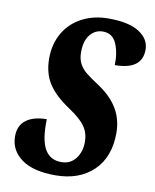

<svg xmlns="http://www.w3.org/2000/svg" viewBox="-83 -788 695 861"><g transform="rotate(10 264.5 -357.0)"><path d="M20 -131Q20 -181 54 -206Q88 -231 147 -231Q144 -139 168 -96Q192 -53 244 -53Q285 -53 309 -84Q333 -115 333 -160Q333 -199 313 -229Q293 -259 239 -295Q172 -339 141 -386.5Q110 -434 110 -502Q110 -567 139 -617.5Q168 -668 221 -696Q274 -724 342 -724Q435 -724 482 -693.5Q529 -663 529 -615Q529 -523 405 -523Q407 -579 389 -620.5Q371 -662 327 -662Q292 -662 269 -634Q246 -606 246 -554Q246 -523 257.5 -501.5Q269 -480 289.5 -463.5Q310 -447 353 -419Q410 -380 437.5 -332Q465 -284 465 -224Q465 -114 400.5 -52Q336 10 227 10Q126 10 73 -29Q20 -68 20 -131Z"/></g></svg>

Font: Noto Serif CondExtraBold
Style: Italic
Weight: 800
Width: 3
Italic angle: -12°
Designer: Monotype Design Team
Foundry: Monotype Imaging Inc.
Version: Version 1.001